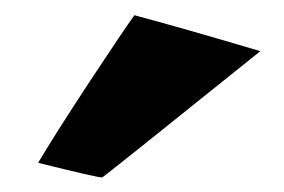

<svg xmlns="http://www.w3.org/2000/svg" viewBox="-20 -826 379 256"><path d="M327.1 -757.8Q117.7 -589.4 116.2 -589.4Q109.4 -589.4 30.8 -608.9Q56.2 -651.4 100.6 -718.8Q145 -786.1 159.2 -805.7Q218.3 -790 327.1 -757.8Z"/></svg>

Font: Seymour One
Style: Book
Weight: 400
Designer: vernon adams
Foundry: vernon adams
Version: Version 1.000; ttfautohint (v0.93) -l 8 -r 50 -G 200 -x 0 -w